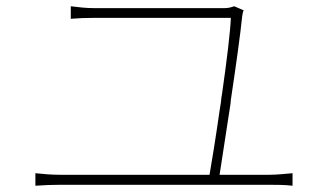

<svg xmlns="http://www.w3.org/2000/svg" viewBox="-20 -670 1040 613"><path d="M914 -117C889 -115 865 -112 840 -112H681L682 -118C689 -164 702 -250 716 -339L717 -351C733 -457 748 -565 753 -616C754 -624 755 -631 758 -637L728 -650C722 -648 711 -644 697 -644H283C251 -644 233 -647 206 -650V-610C233 -612 250 -613 284 -613H717C716 -575 704 -475 689 -371L687 -359L685 -341C684 -337 684 -333 683 -329L681 -316C669 -232 656 -152 649 -112H171C146 -112 120 -114 93 -117V-77C121 -79 146 -80 171 -80H844C861 -80 890 -80 914 -77V-117Z"/></svg>

Font: Glow Sans SC Normal ExtraLight
Style: Regular
Weight: 200
Designer: Ryoko NISHIZUKA (kana, bopomofo & ideographs); Paul D. Hunt (Latin, Greek & Cyrillic); Sandoll Communications, Soo-young
Version: Version 0.93